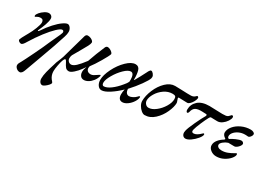

<svg xmlns="http://www.w3.org/2000/svg" viewBox="-30 -1115 2788 2060"><g transform="rotate(30 1364.0 -84.5)"><path d="M149 231Q149 222 151.5 215.5Q154 209 159 200Q164 191 168 184Q189 146 247 26.5Q305 -93 322 -136Q327 -148 335 -165Q343 -182 353 -204Q399 -301 400 -311Q402 -338 381 -338Q361 -338 318.5 -298Q276 -258 222.5 -188.5Q169 -119 119 -37Q90 14 71 14Q56 14 42.5 3Q29 -8 34 -22Q42 -43 67 -87Q81 -111 87 -123Q111 -164 131.5 -217Q152 -270 152 -294Q152 -333 116 -333Q93 -333 76 -322.5Q59 -312 57 -312Q52 -312 50.5 -314Q49 -316 49 -322Q49 -338 69 -361.5Q89 -385 117 -403Q145 -421 167 -421Q187 -421 200.5 -409Q214 -397 214 -376Q214 -347 197.5 -300Q181 -253 158 -204Q157 -200 158 -198Q159 -196 161 -196Q167 -196 174 -207Q217 -272 262 -321Q307 -370 344 -395.5Q381 -421 401 -421Q419 -421 435 -399.5Q451 -378 451 -351Q451 -323 439 -287Q404 -173 326 38Q278 166 256 230Q238 285 210 285Q186 285 167.5 268Q149 251 149 231Z M446 226Q446 189 458 141Q470 93 493 21L499 0L510 -27Q513 -34 521.5 -55.5Q530 -77 535 -92L567 -206Q618 -389 621 -397Q629 -421 650 -421Q669 -421 686.5 -413.5Q704 -406 714 -395.5Q724 -385 723 -376Q722 -359 706.5 -329Q691 -299 655 -237L606 -152Q598 -133 598 -112Q598 -91 612.5 -76Q627 -61 648 -61Q673 -62 705 -91.5Q737 -121 787 -187Q823 -292 870 -401Q879 -421 897 -421Q911 -421 927.5 -412.5Q944 -404 955 -392.5Q966 -381 965 -372Q957 -346 911.5 -268.5Q866 -191 830 -145Q827 -135 827 -124Q827 -102 841.5 -88.5Q856 -75 882 -75Q898 -75 916 -85Q934 -95 956 -111Q960 -113 966 -117.5Q972 -122 974 -122Q978 -122 980.5 -119Q983 -116 982 -112Q972 -75 950 -46.5Q928 -18 900.5 -2Q873 14 848 14Q818 14 802.5 -9Q787 -32 790 -68Q792 -85 804 -117H802Q800 -114 776 -80.5Q752 -47 718 -16.5Q684 14 662 14Q635 14 620.5 -3Q606 -20 588 -56Q587 -58 580.5 -69Q574 -80 568 -80Q557 -80 545 -46Q537 -24 528.5 21.5Q520 67 520 93Q520 142 548 180Q553 186 562 196.5Q571 207 571 213Q571 223 555.5 240.5Q540 258 520.5 272Q501 286 491 286Q471 286 458.5 268.5Q446 251 446 226Z M1001 -76Q1001 -136 1041 -216.5Q1081 -297 1139.5 -354Q1198 -411 1248 -411Q1289 -411 1302 -369Q1315 -327 1314 -259Q1314 -255 1316 -255Q1318 -255 1320 -259Q1354 -317 1391 -390L1402 -412Q1415 -435 1426 -435Q1440 -435 1455 -416.5Q1470 -398 1470 -381Q1470 -373 1468 -365Q1461 -338 1414 -272Q1367 -206 1307 -141Q1309 -109 1322 -93.5Q1335 -78 1355 -78Q1374 -78 1399 -91Q1424 -104 1439 -121Q1451 -135 1456 -135Q1464 -135 1464 -129Q1464 -103 1442.5 -68.5Q1421 -34 1388 -10Q1355 14 1325 14Q1298 14 1285 -4.5Q1272 -23 1272 -54Q1272 -87 1280 -117Q1225 -63 1165 -24Q1105 15 1067 15Q1038 15 1019.5 -12.5Q1001 -40 1001 -76ZM1246 -162Q1271 -190 1282 -214Q1283 -223 1283 -240Q1283 -276 1273 -297Q1263 -318 1243 -318Q1209 -318 1162 -272Q1115 -226 1080 -165.5Q1045 -105 1045 -68Q1045 -52 1051 -43Q1057 -34 1067 -34Q1103 -34 1151 -69Q1199 -104 1246 -162Z M1504 -105Q1504 -170 1535.5 -245Q1567 -320 1619.5 -370.5Q1672 -421 1731 -421L1807 -419Q1895 -415 1926 -416Q1953 -416 1972 -431Q1978 -436 1983.5 -441.5Q1989 -447 1991 -447Q1999 -447 2004 -441Q2009 -435 2007 -424Q2005 -409 1993 -386Q1981 -363 1964 -346Q1947 -329 1932 -329L1828 -332Q1820 -332 1820 -323Q1820 -318 1828 -298Q1836 -278 1836 -270Q1836 -223 1805.5 -154.5Q1775 -86 1721 -36Q1667 14 1601 14Q1582 14 1559 -4.5Q1536 -23 1520 -51Q1504 -79 1504 -105ZM1794 -294Q1794 -318 1784 -326.5Q1774 -335 1750 -335Q1695 -335 1647.5 -302Q1600 -269 1571.5 -221.5Q1543 -174 1543 -136Q1543 -113 1559 -94Q1575 -75 1598 -75Q1640 -75 1686 -111Q1732 -147 1763 -198.5Q1794 -250 1794 -294Z M2062 -38Q2062 -48 2065 -60Q2072 -94 2111 -178Q2150 -262 2177 -307Q2179 -310 2179 -316Q2179 -320 2176 -323Q2173 -326 2168 -326L2118 -328Q2064 -330 2037 -314Q2010 -298 2001 -254Q1999 -247 1995 -242Q1991 -237 1985 -237Q1978 -237 1973.5 -246Q1969 -255 1969 -267Q1969 -332 2017 -375.5Q2065 -419 2158 -419Q2200 -419 2251 -416L2319 -414Q2345 -414 2361 -416.5Q2377 -419 2387 -427Q2394 -432 2403.5 -443.5Q2413 -455 2416 -455Q2434 -455 2434 -437Q2434 -417 2415.5 -388.5Q2397 -360 2368.5 -339.5Q2340 -319 2311 -319L2266 -320Q2253 -321 2234 -321Q2223 -321 2215 -306Q2193 -266 2167.5 -206Q2142 -146 2134 -113Q2132 -103 2132 -99Q2132 -78 2155 -78Q2192 -78 2241 -127Q2248 -134 2250 -134Q2260 -134 2260 -124Q2260 -104 2232.5 -70.5Q2205 -37 2169 -11.5Q2133 14 2107 14Q2087 14 2074.5 -0.5Q2062 -15 2062 -38Z M2386 -67Q2386 -102 2411.5 -133Q2437 -164 2470 -183Q2488 -195 2476 -202Q2461 -211 2450.5 -225Q2440 -239 2440 -254Q2440 -295 2472.5 -334Q2505 -373 2557.5 -397Q2610 -421 2668 -421Q2689 -421 2704 -412.5Q2719 -404 2719 -392Q2719 -375 2705.5 -358.5Q2692 -342 2678 -342Q2672 -342 2660 -343.5Q2648 -345 2641 -344Q2603 -344 2569.5 -329Q2536 -314 2515.5 -290.5Q2495 -267 2495 -243Q2495 -231 2500.5 -224Q2506 -217 2515 -217Q2537 -233 2578 -251Q2619 -269 2641 -269Q2654 -269 2662.5 -260.5Q2671 -252 2671 -244Q2671 -232 2659.5 -216Q2648 -200 2632 -188.5Q2616 -177 2604 -177Q2554 -177 2529 -178Q2498 -168 2473 -147Q2448 -126 2448 -108Q2448 -92 2463.5 -81Q2479 -70 2507 -70Q2545 -70 2579 -83.5Q2613 -97 2636 -111Q2659 -125 2661 -125Q2671 -125 2671 -111Q2671 -91 2646 -61Q2621 -31 2578.5 -8.5Q2536 14 2487 14Q2448 14 2417 -10Q2386 -34 2386 -67Z"/></g></svg>

Font: EB Garamond Medium
Style: Italic
Weight: 500
Italic angle: -17.2°
Designer: Georg Duffner and Octavio Pardo
Foundry: Georg Duffner
Version: Version 1.000